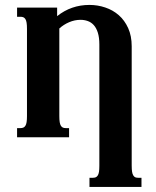

<svg xmlns="http://www.w3.org/2000/svg" viewBox="-20 -549 623 768"><path d="M217.3 -85Q217.3 -69.8 218.8 -60.5Q220.2 -51.3 223.6 -45.9Q227.1 -40.5 231.7 -38.6Q236.3 -36.6 243.2 -36.6H256.3V0H48.3V-36.6H62Q68.4 -36.6 73.2 -38.6Q78.1 -40.5 81.5 -45.9Q85 -51.3 86.4 -60.5Q87.9 -69.8 87.9 -85V-433.6Q87.9 -448.7 86.4 -458Q85 -467.3 81.5 -472.7Q78.1 -478 73.2 -480Q68.4 -481.9 62 -481.9H48.3V-518.6H208.5V-484.4Q264.6 -529.3 337.9 -529.3Q370.6 -529.3 401.1 -519Q431.6 -508.8 455.1 -488.3Q478.5 -467.8 492.7 -436.5Q506.8 -405.3 506.8 -363.8V113.8Q506.8 128.9 508.3 138.2Q509.8 147.5 513.2 152.8Q516.6 158.2 521.2 160.2Q525.9 162.1 532.7 162.1H545.9V198.7H337.9V162.1H351.6Q357.9 162.1 362.8 160.2Q367.7 158.2 371.1 152.8Q374.5 147.5 376 138.2Q377.4 128.9 377.4 113.8V-371.1Q377.4 -399.4 371.3 -418.5Q365.2 -437.5 355 -448.7Q344.7 -460 331.1 -464.8Q317.4 -469.7 302.2 -469.7Q278.8 -469.7 256.6 -460.2Q234.4 -450.7 217.3 -435.1Z"/></svg>

Font: Arian AMU Serif
Style: Bold
Weight: 700
Designer: Ruben Hakobyan (Tarumian)
Foundry: Ruben Hakobyan (Tarumian)
Version: Version 1.002